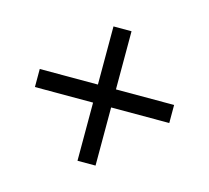

<svg xmlns="http://www.w3.org/2000/svg" viewBox="-86 -632 712 654"><g transform="rotate(-30 270.0 -305.0)"><path d="M270 -260 125 -115 80 -160 225 -305 80 -450 125 -495 270 -350 415 -495 460 -450 315 -305 460 -160 415 -115Z"/></g></svg>

Font: IBM Plex Sans Condensed
Style: Regular
Weight: 400
Width: 3
Designer: Mike Abbink, Paul van der Laan, Pieter van Rosmalen
Foundry: Bold Monday
Version: Version 1.1